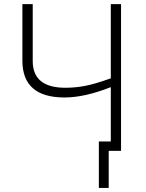

<svg xmlns="http://www.w3.org/2000/svg" viewBox="-20 -734 710 934"><path d="M293.9 -259.8Q88.9 -259.8 88.9 -439V-713.9H139.2V-437Q139.2 -307.1 297.9 -307.1Q344.7 -307.1 391.6 -315.7Q438.5 -324.2 519 -353V-713.9H568.8V0H508.8V180.2H460.9V-45.9H519V-310.1Q391.6 -259.8 293.9 -259.8Z"/></svg>

Font: OpenSans-Light
Style: Regular
Weight: 300
Foundry: Ascender Corporation
Version: Version 1.10